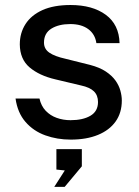

<svg xmlns="http://www.w3.org/2000/svg" viewBox="-20 -547 555 766"><path d="M262 10Q208 10 160.8 -7Q113.5 -24 81.8 -60.5Q50 -97 42 -154H137.5Q144 -124.5 162.2 -105.2Q180.5 -86 206.2 -76.8Q232 -67.5 261.5 -67.5Q310.5 -67.5 340.8 -85.2Q371 -103 371 -140Q371 -166.5 354.8 -182.5Q338.5 -198.5 303.5 -206L200.5 -230.5Q136.5 -245.5 98 -278.2Q59.5 -311 59 -370Q59 -415.5 81.8 -451Q104.5 -486.5 149.5 -506.8Q194.5 -527 261.5 -527Q349 -527 402 -488Q455 -449 457 -375H364.5Q359.5 -410.5 332.2 -430.8Q305 -451 260.5 -451Q214.5 -451 185 -432.8Q155.5 -414.5 155.5 -377Q155.5 -351.5 177 -336.8Q198.5 -322 241.5 -312.5L339.5 -288Q377.5 -278 402 -261.8Q426.5 -245.5 440.5 -226Q454.5 -206.5 460.2 -185.5Q466 -164.5 466 -146Q466 -97 441.2 -62.2Q416.5 -27.5 370.8 -8.8Q325 10 262 10ZM196.5 198.5 238.5 133 205 129.5V48H306.5V116.5L238 198.5Z"/></svg>

Font: Public Sans Medium
Style: Regular
Weight: 500
Designer: The Public Sans Project Authors: Dan O. Williams and USWDS (Libre Franklin designed by Pablo Impallari and Rodrigo Fuenz
Version: Version 1.007